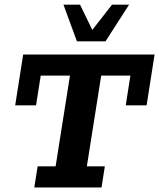

<svg xmlns="http://www.w3.org/2000/svg" viewBox="-20 -822 698 842"><path d="M130.4 0 145 -92.6H223.9L286.8 -490.4H158.6L138.1 -360H46.6L81.7 -583H657.9L622.9 -360H531.4L551.9 -490.4H423.8L360.9 -92.6H439.8L425.2 0ZM317.3 -640.8 258.3 -801.5H331L384.9 -690.7L471.2 -801.5H546.1L442.7 -640.8Z"/></svg>

Font: Rokkitt SemiBold
Style: Italic
Weight: 600
Italic angle: -9°
Designer: Vernon Adams
Foundry: Vernon Adams
Version: Version 3.103